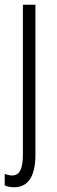

<svg xmlns="http://www.w3.org/2000/svg" viewBox="-27 -552 241 813"><path d="M32 241C88 241 123 201 123 103V-532H70V100C70 160 58 191 24 191C14 191 2 188 -7 184V233C1 237 16 241 32 241Z"/></svg>

Font: Noto Sans Kannada ExtraCondensed Light
Style: Regular
Weight: 300
Width: 2
Designer: Jelle Bosma - Monotype Design Team
Foundry: Monotype Imaging Inc.
Version: Version 2.005